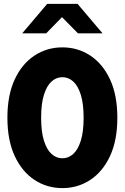

<svg xmlns="http://www.w3.org/2000/svg" viewBox="-20 -954 640 985"><path d="M300 11Q221 11 157 -31Q93 -73 55.5 -153.5Q18 -234 18 -350Q18 -466 55.5 -546.5Q93 -627 157 -669Q221 -711 300 -711Q379 -711 443 -669Q507 -627 544.5 -546.5Q582 -466 582 -350Q582 -234 544.5 -153.5Q507 -73 443 -31Q379 11 300 11ZM300 -142Q331 -142 355.5 -164Q380 -186 394.5 -232Q409 -278 409 -350Q409 -422 394.5 -468Q380 -514 355.5 -536Q331 -558 300 -558Q269 -558 244.5 -536Q220 -514 205.5 -468Q191 -422 191 -350Q191 -278 205.5 -232Q220 -186 244.5 -164Q269 -142 300 -142ZM94 -783 222 -934H378L506 -783H380L298 -866L217 -783Z"/></svg>

Font: Red Hat Mono VF Light
Style: Regular
Weight: 300
Monospace: yes
Designer: Pentagram, MCKL
Foundry: Pentagram, MCKL
Version: Version 1.023